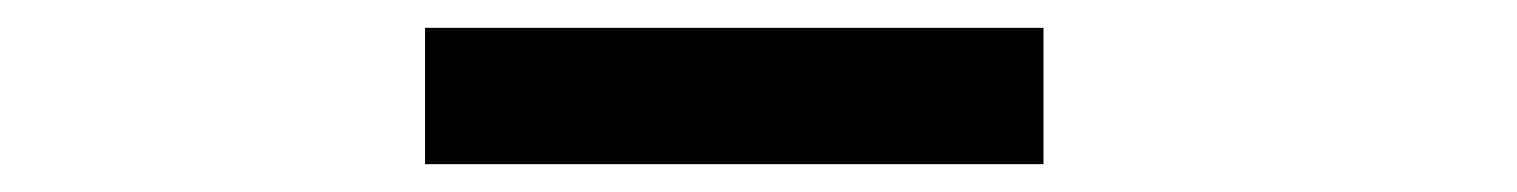

<svg xmlns="http://www.w3.org/2000/svg" viewBox="-20 -769 1090 138"><path d="M285.5 -749H730V-651H285.5Z"/></svg>

Font: League Mono Extended SemiBold
Style: Regular
Weight: 600
Width: 9
Designer: Tyler Finck
Foundry: The League of Moveable Type / Tyler Finck
Version: Version 2.210